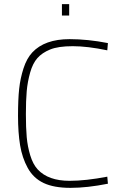

<svg xmlns="http://www.w3.org/2000/svg" viewBox="-20 -898 585 927"><path d="M501 -11Q401 9 320.5 9Q240 9 190.5 -14.5Q141 -38 114 -87Q87 -136 77 -197Q67 -258 67 -338Q67 -418 72.5 -469Q78 -520 93.5 -568Q109 -616 136 -645Q196 -709 316 -709Q404 -709 501 -690L498 -655Q402 -675 331.5 -675Q261 -675 222 -659Q183 -643 160.5 -617.5Q138 -592 125.5 -547.5Q113 -503 109 -458Q105 -413 105 -347Q105 -281 109 -236Q113 -191 126 -148Q139 -105 162 -80Q213 -25 316 -25Q394 -25 498 -45ZM279 -823V-878H314V-823Z"/></svg>

Font: Titillium Web ExtraLight
Style: Regular
Weight: 275
Version: Version 1.002;PS 57.000;hotconv 1.0.70;makeotf.lib2.5.55311